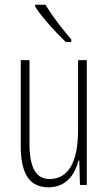

<svg xmlns="http://www.w3.org/2000/svg" viewBox="-20 -784 458 814"><path d="M173 -764H129V-756C160 -707 220 -643 259 -606H282V-617C245 -661 205 -710 173 -764ZM348 -529H311V-233C311 -90 266 -25 190 -25C135 -25 105 -70 105 -174V-529H68V-165C68 -49 104 10 185 10C264 10 298 -47 313 -104H316L319 0H348Z"/></svg>

Font: Noto Sans Sinhala ExtraCondensed ExtraLight
Style: Regular
Weight: 200
Width: 2
Designer: Jelle Bosma - Monotype Design Team
Foundry: Monotype Imaging Inc.
Version: Version 2.006